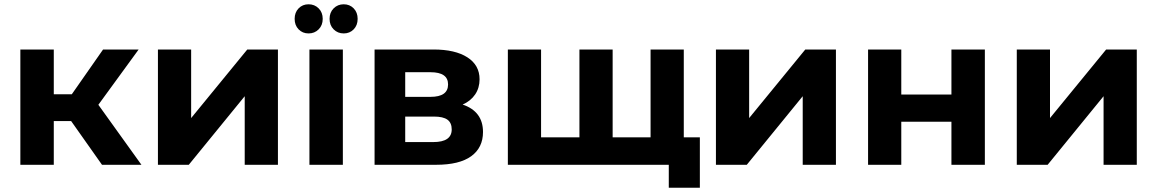

<svg xmlns="http://www.w3.org/2000/svg" viewBox="-20 -769 5400 896"><path d="M312 -204H231V0H75V-538H231V-329H315L461 -538H627L439 -280L640 0H456Z M717 -538H872V-218L1134 -538H1277V0H1122V-320L861 0H717Z M1424 -538H1580V0H1424ZM1355 -681Q1355 -711 1373.5 -730Q1392 -749 1420 -749Q1448 -749 1467 -730Q1486 -711 1486 -681Q1486 -651 1467 -632Q1448 -613 1420 -613Q1392 -613 1373.5 -632Q1355 -651 1355 -681ZM1518 -681Q1518 -711 1537 -730Q1556 -749 1584 -749Q1612 -749 1630.5 -730Q1649 -711 1649 -681Q1649 -651 1630.5 -632Q1612 -613 1584 -613Q1556 -613 1537 -632Q1518 -651 1518 -681Z M2234 -153Q2234 -80 2179 -40Q2124 0 2015 0H1728V-538H2003Q2104 -538 2161 -501.5Q2218 -465 2218 -399Q2218 -359 2197.5 -328.5Q2177 -298 2139 -281Q2234 -249 2234 -153ZM1871 -317H1989Q2071 -317 2071 -375Q2071 -432 1989 -432H1871ZM2088 -165Q2088 -196 2068 -210.5Q2048 -225 2005 -225H1871V-106H2002Q2088 -106 2088 -165Z M3171 -538V0H2350V-538H2505V-128H2684V-538H2839V-128H3016V-538ZM3246 -128V107H3101V0H3012V-128Z M3321 -538H3476V-218L3738 -538H3881V0H3726V-320L3465 0H3321Z M4031 -538H4186V-328H4420V-538H4576V0H4420V-201H4186V0H4031Z M4725 -538H4880V-218L5142 -538H5285V0H5130V-320L4869 0H4725Z"/></svg>

Font: APTA Sans Regular
Style: Bold Italic
Weight: 700
Version: Version 7.200